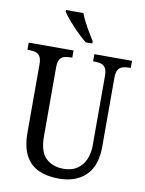

<svg xmlns="http://www.w3.org/2000/svg" viewBox="-100 -1001 816 1080"><g transform="rotate(10 308.0 -460.5)"><path d="M310 10Q244 10 195 -12.5Q146 -35 120 -85Q94 -135 94 -216V-605Q94 -635 84.5 -649.5Q75 -664 59.5 -668.5Q44 -673 24 -673H13V-714H269V-673H258Q238 -673 222 -668Q206 -663 197.5 -648Q189 -633 189 -601V-210Q189 -122 227.5 -85.5Q266 -49 328 -49Q376 -49 406.5 -70Q437 -91 452.5 -126.5Q468 -162 468 -207V-605Q468 -635 458.5 -649.5Q449 -664 434 -668.5Q419 -673 399 -673H388V-714H603V-673H592Q572 -673 556 -668Q540 -663 531 -648Q522 -633 522 -601V-205Q522 -139 498.5 -91Q475 -43 427.5 -16.5Q380 10 310 10ZM329 -771Q311 -785 290.5 -804.5Q270 -824 249.5 -846Q229 -868 212.5 -888Q196 -908 188 -921V-931H287Q295 -909 309 -882Q323 -855 338.5 -829Q354 -803 366 -784V-771Z"/></g></svg>

Font: Noto Serif Khmer Condensed
Style: Regular
Weight: 400
Width: 3
Designer: Danh Hong and the Monotype Design Team
Foundry: Monotype Imaging Inc.
Version: Version 2.004